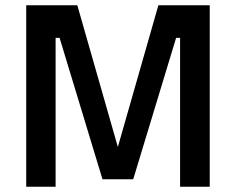

<svg xmlns="http://www.w3.org/2000/svg" viewBox="-20 -705 890 725"><path d="M79 0V-685H272L425 -150L578 -685H772V0H660V-562H645L483 -28H367L205 -562H190V0Z"/></svg>

Font: TitilliumWebSemiBold
Style: Bold
Weight: 600
Version: Version 1.001;PS 57.000;hotconv 1.0.70;makeotf.lib2.5.55311